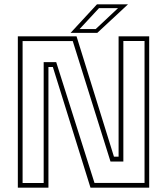

<svg xmlns="http://www.w3.org/2000/svg" viewBox="-20 -868 772 888"><path d="M84.5 -21.5H182V-580.5H240L417 -22H648.5V-678.5H550.5V-121H491L316.5 -678H84.5ZM62.5 0V-700H334L507 -143.5H528.5V-700H670V0H398.5L224.5 -558H204V0ZM306.5 -716 428.5 -848H572L430 -716ZM348 -733.5H422.5L526 -830.5H438Z"/></svg>

Font: Tourney ExtraLight
Style: Regular
Weight: 250
Designer: Tyler Finck
Foundry: Etcetera Type Co
Version: Version 1.015